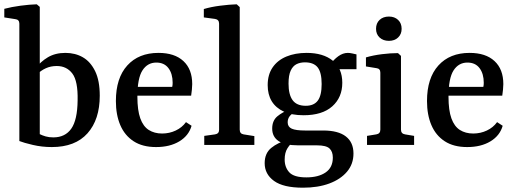

<svg xmlns="http://www.w3.org/2000/svg" viewBox="-26 -674 2399 893"><path d="M64 -564Q64 -583 45 -585L-6 -593V-633Q28 -642 69.5 -647.5Q111 -653 145 -654L159 -642V-50Q171 -44 186.5 -39.5Q202 -35 222 -35Q277 -35 305.5 -75.5Q334 -116 335 -207Q337 -297 310.5 -332Q284 -367 238 -367Q210 -367 187 -356.5Q164 -346 145 -327L139 -355Q162 -387 196.5 -407.5Q231 -428 278 -428Q324 -428 359.5 -407.5Q395 -387 416.5 -343Q438 -299 438 -229Q438 -118 381 -54Q324 10 215 10Q169 10 126.5 0Q84 -10 64 -18Z M513 -204Q513 -311 566 -369.5Q619 -428 711 -428Q786 -428 827 -390Q868 -352 868 -283Q868 -272 866.5 -257Q865 -242 863 -229H581V-270H775Q776 -275 776.5 -279Q777 -283 777 -289Q777 -331 757.5 -357Q738 -383 701 -383Q660 -383 636.5 -346.5Q613 -310 613 -224Q613 -161 626.5 -123.5Q640 -86 666 -69.5Q692 -53 728 -53Q762 -53 791.5 -67Q821 -81 839 -106L865 -89Q852 -43 808 -16.5Q764 10 700 10Q637 10 595.5 -17Q554 -44 533.5 -92Q513 -140 513 -204Z M1089 -71Q1089 -52 1107 -49L1157 -41V0H924V-42L974 -49Q993 -52 993 -70V-564Q993 -583 974 -586L922 -593V-632Q955 -642 998 -647.5Q1041 -653 1075 -654L1089 -641Z M1618 40Q1618 89 1588 124.5Q1558 160 1505.5 179.5Q1453 199 1383 199Q1292 199 1248.5 167.5Q1205 136 1205 85Q1205 39 1235.5 14Q1266 -11 1312 -23L1341 -18Q1324 -5 1311 15.5Q1298 36 1298 68Q1298 104 1319.5 127.5Q1341 151 1399 151Q1455 151 1488.5 128Q1522 105 1522 59Q1522 31 1506.5 16.5Q1491 2 1448 2H1361Q1299 2 1269.5 -18Q1240 -38 1240 -76Q1240 -113 1264 -133Q1288 -153 1320 -164L1345 -152Q1329 -144 1320.5 -132.5Q1312 -121 1312 -105Q1312 -84 1331 -75.5Q1350 -67 1393 -67H1477Q1547 -67 1582.5 -39.5Q1618 -12 1618 40ZM1566 -289Q1566 -221 1519.5 -179.5Q1473 -138 1386 -138Q1331 -138 1294 -155Q1257 -172 1238 -203Q1219 -234 1219 -278Q1219 -327 1242 -360.5Q1265 -394 1306 -411Q1347 -428 1400 -428Q1477 -428 1521.5 -392Q1566 -356 1566 -289ZM1316 -285Q1316 -234 1335 -208Q1354 -182 1396 -182Q1434 -182 1452 -206Q1470 -230 1470 -283Q1470 -337 1451.5 -360.5Q1433 -384 1392 -384Q1370 -384 1353 -375.5Q1336 -367 1326 -345.5Q1316 -324 1316 -285ZM1531 -352 1507 -371Q1526 -397 1547.5 -412.5Q1569 -428 1592 -428Q1601 -428 1612 -425.5Q1623 -423 1632 -421V-352Z M1839 -71Q1839 -52 1858 -49L1900 -42V0H1681V-42L1724 -49Q1743 -52 1743 -71V-336Q1743 -355 1725 -357L1676 -365V-407Q1710 -417 1750.5 -422Q1791 -427 1825 -427L1839 -414ZM1842 -540Q1842 -515 1825.5 -499.5Q1809 -484 1783 -484Q1756 -484 1739.5 -499.5Q1723 -515 1723 -540Q1723 -566 1739.5 -581.5Q1756 -597 1783 -597Q1809 -597 1825.5 -581.5Q1842 -566 1842 -540Z M1960 -204Q1960 -311 2013 -369.5Q2066 -428 2158 -428Q2233 -428 2274 -390Q2315 -352 2315 -283Q2315 -272 2313.5 -257Q2312 -242 2310 -229H2028V-270H2222Q2223 -275 2223.5 -279Q2224 -283 2224 -289Q2224 -331 2204.5 -357Q2185 -383 2148 -383Q2107 -383 2083.5 -346.5Q2060 -310 2060 -224Q2060 -161 2073.5 -123.5Q2087 -86 2113 -69.5Q2139 -53 2175 -53Q2209 -53 2238.5 -67Q2268 -81 2286 -106L2312 -89Q2299 -43 2255 -16.5Q2211 10 2147 10Q2084 10 2042.5 -17Q2001 -44 1980.5 -92Q1960 -140 1960 -204Z"/></svg>

Font: Rasa Medium
Style: Regular
Weight: 500
Designer: Anna Giedrys (Yrsa+Rasa design), David Brezina (Yrsa art-direction, Rasa art-direction, design)
Foundry: Rosetta Type Foundry
Version: Version 2.004